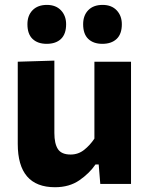

<svg xmlns="http://www.w3.org/2000/svg" viewBox="-20 -751 610 784"><path d="M204.5 13.5Q52.5 13.5 52.5 -163.5V-499L202 -503.5V-208Q202 -164.5 216.5 -142.2Q231 -120 268.5 -120Q299.5 -120 323.5 -139Q347.5 -158 365.5 -185V-499H515V0H389.5L383 -79.5H370Q345 -43 304 -14.8Q263 13.5 204.5 13.5ZM398 -572Q361.5 -572 340.5 -592Q319.5 -612 319.5 -652Q319.5 -688 340.5 -709.5Q361.5 -731 399 -731Q435.5 -731 456.5 -708.8Q477.5 -686.5 477.5 -652Q477.5 -612 456.2 -592Q435 -572 398 -572ZM170.5 -572Q134 -572 113 -592Q92 -612 92 -652Q92 -688 113.2 -709.5Q134.5 -731 171.5 -731Q208 -731 229 -708.8Q250 -686.5 250 -652Q250 -612 229 -592Q208 -572 170.5 -572Z"/></svg>

Font: Commissioner
Style: Bold
Weight: 700
Designer: Kostas Bartsokas
Foundry: Kostas Bartsokas
Version: Version 1.000; ttfautohint (v1.8.3)